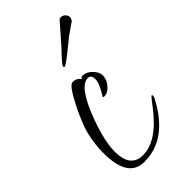

<svg xmlns="http://www.w3.org/2000/svg" viewBox="-154 -482 535 535"><g transform="rotate(-45 113.5 -214.0)"><path d="M80 11Q16 11 16 -86Q16 -134 30 -176Q35 -189 41.5 -204.5Q48 -220 58 -239Q83 -288 95 -288Q112 -288 119 -275Q121 -281 128 -281Q142 -281 155 -268Q168 -255 168 -241Q168 -226 156 -211.5Q144 -197 129 -197Q127 -197 125 -199Q146 -232 146 -248Q146 -266 133 -266Q99 -266 64 -171Q41 -107 41 -68Q41 -5 90 -5Q146 -5 203 -80Q222 -105 224 -106Q227 -106 227 -102Q227 -101 225 -95Q170 11 80 11ZM111 -334Q107 -333 107 -338Q112 -347 122.5 -358Q133 -369 145 -382L192 -436Q195 -439 198 -439Q214 -439 218 -423V-421Q218 -418 217 -415.5Q216 -413 214 -410Q206 -404 191 -394Q176 -384 167 -376Q120 -337 111 -334Z"/></g></svg>

Font: Shalimar
Style: Regular
Weight: 400
Designer: Robert E. Leuschke
Foundry: Robert E. Leuschke
Version: Version 1.010; ttfautohint (v1.8.3)